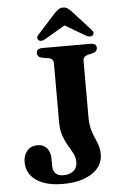

<svg xmlns="http://www.w3.org/2000/svg" viewBox="-61 -943 637 1002"><g transform="rotate(-5 258.0 -442.5)"><path d="M437.5 -121Q437.5 -59.5 380.8 -21.8Q324 16 228.5 16Q137.5 16 87.8 -19.5Q38 -55 38 -114Q38 -151 58.2 -174Q78.5 -197 113.5 -197Q142.5 -197 161 -176.5Q179.5 -156 179.5 -119.5V-83.5Q179.5 -58 192.8 -43.5Q206 -29 236 -29Q266.5 -29 286.8 -45.2Q307 -61.5 307 -91.5Q307 -116 296.2 -137Q285.5 -158 271.2 -181.2Q257 -204.5 246.2 -235Q235.5 -265.5 235.5 -309V-615Q235.5 -639.5 210.5 -644L175.5 -650Q151.5 -655 151.5 -676.5Q151.5 -700 182.5 -700H434.5Q465.5 -700 465.5 -676.5Q465.5 -657 444 -650.5L415.5 -644Q390.5 -637 390.5 -615V-319Q390.5 -283 397.5 -257.2Q404.5 -231.5 413.8 -210.8Q423 -190 430.2 -169Q437.5 -148 437.5 -121ZM201 -745Q179 -732 166 -742.5Q161 -746.5 160.2 -754.5Q159.5 -762.5 168.5 -771.5L262 -875Q274 -886.5 283.8 -893.8Q293.5 -901 308 -901Q322.5 -901 332 -893.8Q341.5 -886.5 353 -875L447 -771.5Q455.5 -762.5 455 -754.5Q454.5 -746.5 449.5 -742.5Q436.5 -732.5 414 -745L307.5 -807.5Z"/></g></svg>

Font: Fraunces 9pt SemiBold
Style: Regular
Weight: 600
Version: Version 1.000;[b76b70a41]